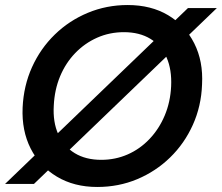

<svg xmlns="http://www.w3.org/2000/svg" viewBox="-34 -732 883 764"><path d="M-14 0 714 -700H829L101 0ZM353 12Q261 12 192.5 -29Q124 -70 88 -141Q52 -212 56 -304Q60 -391 93.5 -465Q127 -539 184 -594.5Q241 -650 315.5 -681Q390 -712 474 -712Q567 -712 635 -671.5Q703 -631 739 -559.5Q775 -488 770 -396Q767 -310 733.5 -235.5Q700 -161 643 -105.5Q586 -50 512 -19Q438 12 353 12ZM369 -96Q425 -96 474 -117.5Q523 -139 561 -179Q599 -219 621.5 -272.5Q644 -326 647 -389Q650 -455 629 -503Q608 -551 564.5 -577.5Q521 -604 459 -604Q402 -604 352.5 -582Q303 -560 265 -520.5Q227 -481 205 -428Q183 -375 180 -312Q176 -246 198 -197.5Q220 -149 263.5 -122.5Q307 -96 369 -96Z"/></svg>

Font: DM Sans 28pt SemiBold
Style: Italic
Weight: 600
Italic angle: -10°
Version: Version 4.004;gftools[0.9.30]